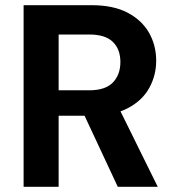

<svg xmlns="http://www.w3.org/2000/svg" viewBox="-20 -720 674 740"><path d="M71 0V-700H333Q417 -700 472 -671Q527 -642 554.5 -593.5Q582 -545 582 -486Q582 -430 555.5 -381.5Q529 -333 473.5 -303.5Q418 -274 331 -274H206V0ZM434 0 290 -308H436L588 0ZM206 -372H324Q386 -372 415 -402Q444 -432 444 -481Q444 -530 415 -558.5Q386 -587 324 -587H206Z"/></svg>

Font: DM Sans 12pt
Style: Bold
Weight: 700
Version: Version 4.004;gftools[0.9.30]